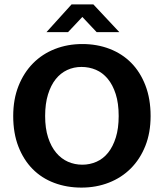

<svg xmlns="http://www.w3.org/2000/svg" viewBox="-20 -841 744 872"><path d="M354 -641Q421 -641 478 -619Q535 -597 576 -555.5Q617 -514 640.5 -453Q664 -392 664 -314Q664 -238 640 -178Q616 -118 574 -76Q532 -34 474.5 -11.5Q417 11 350 11Q283 11 226 -10.5Q169 -32 128 -73.5Q87 -115 63.5 -175.5Q40 -236 40 -314Q40 -390 64 -450.5Q88 -511 130 -553.5Q172 -596 229.5 -618.5Q287 -641 354 -641ZM185 -314Q185 -258 198.5 -216.5Q212 -175 235 -147.5Q258 -120 288.5 -106.5Q319 -93 354 -93Q388 -93 418.5 -106.5Q449 -120 471 -147.5Q493 -175 506 -216.5Q519 -258 519 -314Q519 -372 505.5 -414Q492 -456 469 -483.5Q446 -511 415.5 -524Q385 -537 350 -537Q315 -537 285 -523Q255 -509 233 -481.5Q211 -454 198 -412Q185 -370 185 -314ZM305 -821H404L522 -695H419L354 -764L289 -695H191Z"/></svg>

Font: Mukta Vaani
Style: Bold
Weight: 700
Designer: Noopur Datye, Girish Dalvi, Yashodeep Gholap, Pallavi Karambelkar
Foundry: Ek Type
Version: Version 2.538;PS 1.000;hotconv 16.6.51;makeotf.lib2.5.65220;